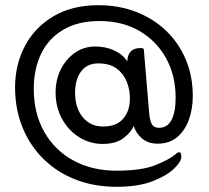

<svg xmlns="http://www.w3.org/2000/svg" viewBox="-20 -588 806 739"><path d="M495 -103Q483 -77 454 -55.5Q425 -34 375 -34Q326 -34 284.5 -60Q243 -86 218.5 -131Q194 -176 194 -231Q194 -281 214 -321Q234 -361 268.5 -385Q303 -409 346 -409Q386 -409 418.5 -394.5Q451 -380 470 -352Q472 -403 520 -403H526Q534 -403 534 -393L554 -154Q557 -122 565 -109Q573 -96 592 -96Q624 -96 640 -126Q656 -156 656 -211Q656 -298 619 -364.5Q582 -431 516.5 -469Q451 -507 363 -507Q279 -507 222.5 -473Q166 -439 138 -380.5Q110 -322 110 -246Q110 -152 150 -81Q190 -10 262 29.5Q334 69 429 69Q524 69 577 48Q630 27 654 7Q659 3 662 0.5Q665 -2 669 -2Q675 -2 676.5 4Q678 10 678 15Q678 34 649.5 61.5Q621 89 566 110Q511 131 429 131Q342 131 270.5 103Q199 75 147 23.5Q95 -28 66.5 -98Q38 -168 38 -252Q38 -339 76 -411Q114 -483 186 -525.5Q258 -568 358 -568Q438 -568 504.5 -542Q571 -516 619.5 -469.5Q668 -423 695 -359Q722 -295 722 -219Q722 -168 706.5 -126Q691 -84 661 -59.5Q631 -35 587 -35Q549 -35 525.5 -56Q502 -77 495 -103ZM377 -101Q428 -101 454 -131Q480 -161 480 -209Q480 -244 467.5 -274.5Q455 -305 428.5 -324.5Q402 -344 358 -344Q315 -344 292 -313Q269 -282 269 -231Q269 -173 298.5 -137Q328 -101 377 -101Z"/></svg>

Font: Zain
Style: Italic
Weight: 400
Italic angle: -10°
Designer: Zain,Boutros
Foundry: Mobile Telecommunications Company (Zain), 2024
Version: Version 1.51; ttfautohint (v1.8.4)